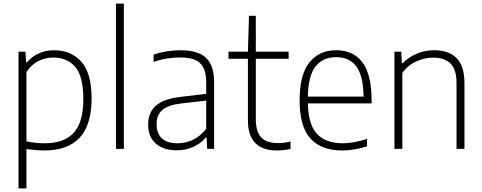

<svg xmlns="http://www.w3.org/2000/svg" viewBox="-20 -828 2680 1068"><path d="M83 -540.5H121.5L125.5 -480H129Q154.5 -511.5 193.8 -530Q233 -548.5 280.5 -548.5Q375 -548.5 432.2 -485Q489.5 -421.5 489.5 -280.5Q489.5 -133.5 423.2 -62.2Q357 9 226.5 9Q185 9 127 1V220H83ZM443.5 -275.5Q443.5 -403 399 -455.5Q354.5 -508 275.5 -508Q231.5 -508 192.2 -487.8Q153 -467.5 127 -427V-42Q147.5 -37 175 -34Q202.5 -31 228 -31Q337 -31 390.2 -89.5Q443.5 -148 443.5 -275.5Z M625 0V-808H669V0Z M1171 -369V0H1132.5L1129 -63.5H1125Q1097 -29.5 1054.5 -10.8Q1012 8 963 8Q889 8 846.5 -29.5Q804 -67 804 -134.5Q804 -203.5 848.2 -241.2Q892.5 -279 987.5 -289.5L1127 -306V-370Q1127 -423.5 1110.2 -453.8Q1093.5 -484 1061.8 -496.2Q1030 -508.5 980 -508.5Q947 -508.5 909 -502.5Q871 -496.5 834.5 -483.5V-524Q865.5 -535.5 905.5 -542Q945.5 -548.5 982.5 -548.5Q1045.5 -548.5 1086.8 -531.5Q1128 -514.5 1149.5 -475.2Q1171 -436 1171 -369ZM1127 -112V-268.5L988 -252.5Q916 -244.5 883.5 -216.8Q851 -189 851 -138.5Q851 -85.5 880.5 -58.2Q910 -31 968.5 -31Q1013 -31 1054.2 -50.8Q1095.5 -70.5 1127 -112Z M1596 -41V0.5Q1558.5 9 1520.5 9Q1359 9 1359 -158.5V-501H1251V-540.5H1359L1365 -740H1403V-540.5H1585.5V-501H1403V-166Q1403 -94 1433.5 -63Q1464 -32 1526 -32Q1558 -32 1596 -41Z M2047 -253H1692.5Q1695 -134.5 1743.5 -82.8Q1792 -31 1887.5 -31Q1944 -31 2021.5 -55V-14Q1949.5 9 1884 9Q1766.5 9 1706.5 -57.8Q1646.5 -124.5 1646.5 -270.5Q1646.5 -411.5 1700.5 -480Q1754.5 -548.5 1850.5 -548.5Q1945.5 -548.5 1996.2 -480.8Q2047 -413 2047 -270ZM1692.5 -290.5H2002.5Q2000.5 -407.5 1961.8 -458.8Q1923 -510 1850 -510Q1776 -510 1735.2 -458.5Q1694.5 -407 1692.5 -290.5Z M2174 -540.5H2212L2215.5 -476.5H2220Q2254.5 -511.5 2299.5 -530Q2344.5 -548.5 2394.5 -548.5Q2563.5 -548.5 2563.5 -367V0H2519.5V-366Q2519.5 -441.5 2486 -474.5Q2452.5 -507.5 2390 -507.5Q2344 -507.5 2297 -487Q2250 -466.5 2218 -422.5V0H2174Z"/></svg>

Font: Encode Sans ExtraLight
Style: Regular
Weight: 275
Designer: Multiple Designers
Foundry: Impallari Type
Version: Version 2.000